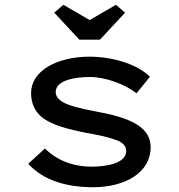

<svg xmlns="http://www.w3.org/2000/svg" viewBox="-20 -773 748 803"><path d="M398 -607 503 -720 465 -753 355 -689 245 -753 207 -720 312 -607ZM370 10C503 10 610 -51 610 -157C610 -198 591 -227 556 -250C512 -279 447 -295 375 -308C316 -319 267 -331 239 -348C223 -359 213 -372 213 -388C213 -437 292 -451 356 -451C420 -451 500 -422 551 -383L607 -452C550 -509 441 -536 355 -536C217 -536 110 -476 110 -384C110 -339 127 -306 156 -282C197 -250 262 -233 342 -217C390 -209 430 -200 461 -189C492 -179 508 -163 508 -142C508 -90 426 -76 364 -76C284 -76 217 -103 168 -152L98 -88C161 -19 257 10 370 10Z"/></svg>

Font: Lexend Peta
Style: Regular
Weight: 400
Designer: Bonnie Shaver-Troup, Thomas Jockin
Foundry: Lexend
Version: Version 1.007